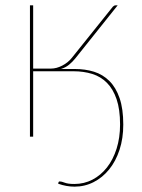

<svg xmlns="http://www.w3.org/2000/svg" viewBox="-20 -510 532 718"><path d="M258 178Q294.5 178 325.8 161.8Q357 145.5 380 116.2Q403 87 416 46Q429 5 429 -44.5Q429 -101 416 -139Q403 -177 380 -200.2Q357 -223.5 325 -233.5Q293 -243.5 255 -243.5H104V1H92V-490H104V-253.5H170.5Q191.5 -253.5 213 -264.8Q234.5 -276 248.5 -293.5L402 -485Q404 -487 406.5 -488.5Q409 -490 412 -490H420L261.5 -291.5Q251 -278.5 238.2 -268Q225.5 -257.5 208 -252H260Q298.5 -252 331.5 -241.8Q364.5 -231.5 389 -207.2Q413.5 -183 427.2 -143Q441 -103 441 -44Q441 7.5 427 50.2Q413 93 388.2 123.5Q363.5 154 330.2 171Q297 188 258.5 188Q228.5 188 197.5 177Q197.5 176 198 174.8Q198.5 173.5 198.5 172.5Q199 171.5 199.8 170Q200.5 168.5 203.5 168.5Q210 168.5 222.2 173.2Q234.5 178 258 178Z"/></svg>

Font: Lato Hairline
Style: Regular
Weight: 100
Designer: Lukasz Dziedzic
Foundry: tyPoland Lukasz Dziedzic
Version: Version 2.007; 2014-02-27